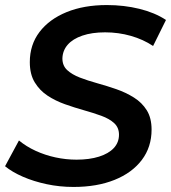

<svg xmlns="http://www.w3.org/2000/svg" viewBox="-21 -730 677 760"><path d="M270 10Q215 10 163.5 -1Q112 -12 69.5 -30.5Q27 -49 -1 -72L54 -174Q83 -150 120 -133Q157 -116 198.5 -107Q240 -98 282 -98Q333 -98 371 -110Q409 -122 429.5 -144Q450 -166 450 -197Q450 -225 431 -242.5Q412 -260 380.5 -271.5Q349 -283 311.5 -293.5Q274 -304 236 -317.5Q198 -331 167 -351.5Q136 -372 116.5 -404Q97 -436 97 -484Q97 -553 135.5 -603.5Q174 -654 242.5 -682Q311 -710 402 -710Q470 -710 531 -695Q592 -680 636 -651L585 -548Q546 -574 497 -588Q448 -602 395 -602Q343 -602 305 -589Q267 -576 247 -553Q227 -530 226 -499Q226 -470 245 -452.5Q264 -435 295 -423Q326 -411 364 -400.5Q402 -390 439.5 -377Q477 -364 509 -344Q541 -324 560 -293.5Q579 -263 579 -217Q579 -148 540.5 -97Q502 -46 432.5 -18Q363 10 270 10Z"/></svg>

Font: Montserrat Thin SemiBold
Style: Italic
Weight: 600
Italic angle: -11.3°
Version: Version 9.000